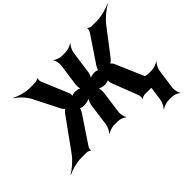

<svg xmlns="http://www.w3.org/2000/svg" viewBox="-249 -1072 1592 1592"><g transform="rotate(-45 547.5 -275.5)"><path d="M713 -263 804 -27C808 -18 807 6 802 12L806 14C811 8 834 0 844 0H911C961 0 1026 20 1055 39L1057 36C1028 17 983 -32 964 -75L843 -356C839 -365 824 -384 817 -384L816 -380C823 -380 844 -399 851 -407L1025 -634C1059 -679 1121 -728 1158 -748L1157 -751C1120 -732 1045 -711 992 -711H931C921 -711 900 -719 897 -725L893 -723C896 -717 890 -694 884 -685L726 -450C720 -441 709 -416 712 -410L716 -412C713 -418 688 -424 678 -424H673C656 -424 626 -417 616 -408L618 -405C628 -414 640 -443 642 -460L670 -661C673 -685 692 -722 706 -735L704 -737C689 -725 650 -711 626 -711H579C555 -711 520 -725 509 -737L507 -735C517 -722 526 -685 523 -661L495 -461C493 -443 496 -413 504 -404L508 -407C500 -416 471 -424 454 -424H447C437 -424 410 -419 406 -412L409 -410C414 -417 411 -441 407 -450L309 -685C305 -694 305 -716 309 -723L306 -725C301 -718 278 -711 268 -711H207C154 -711 85 -732 53 -751L50 -748C82 -728 132 -679 155 -634L270 -407C274 -398 290 -379 298 -379V-383C290 -383 270 -364 264 -355L62 -75C30 -32 -28 17 -63 36L-61 39C-27 21 45 0 95 0H161C171 0 192 8 195 14L199 12C196 6 203 -17 209 -26L368 -264C374 -273 385 -298 382 -304L377 -302C380 -296 406 -290 416 -290H429C449 -290 484 -299 497 -310L495 -313C482 -302 469 -267 466 -247L439 -50C436 -26 417 11 403 24L404 26C419 14 458 0 482 0H529C553 0 588 14 599 26L602 24C592 11 583 -26 586 -50L613 -248C616 -268 612 -302 602 -312L599 -310C607 -299 641 -290 661 -290H673C683 -290 709 -296 714 -302L711 -304C706 -298 709 -272 713 -263ZM1044 124 1068 -50C1071 -74 1090 -111 1104 -124L1102 -126C1087 -114 1049 -100 1025 -100H984C960 -100 924 -114 913 -126L911 -124C921 -111 930 -74 927 -50L903 124C900 148 881 185 867 198L869 200C884 188 922 174 946 174H987C1011 174 1047 188 1058 200L1060 198C1050 185 1041 148 1044 124Z"/></g></svg>

Font: Asimov
Style: EdgeIt
Weight: 500
Designer: Google
Version: Version 2.000980: 2014